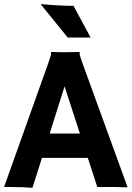

<svg xmlns="http://www.w3.org/2000/svg" viewBox="-25 -901 635 925"><path d="M131.3 3.9Q89.4 0 33.2 0H-5.4L207 -595.2Q221.2 -635.3 221.2 -641.8Q221.2 -648.4 220.7 -649.9L221.2 -650.9Q252.9 -649.4 288.6 -649.4Q317.9 -649.4 358.9 -650.4L359.4 -649.4Q358.4 -647.5 358.4 -644Q358.4 -634.8 373 -594.7L589.8 1.5Q580.1 1 566.9 1Q566.9 1 541.5 0Q529.3 0 519.5 0H443.8L397.9 -140.6H177.2ZM359.9 -257.8 286.1 -484.9 214.4 -257.8ZM172.9 -881.3Q255.9 -873 329.1 -873L411.6 -720.2H301.3L173.3 -877.9Z"/></svg>

Font: Hammersmith One
Style: Regular
Weight: 400
Designer: Nicole Fally
Foundry: Nicole Fally
Version: Version 1.003